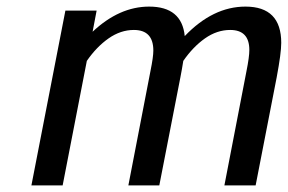

<svg xmlns="http://www.w3.org/2000/svg" viewBox="-20 -562 873 582"><path d="M444.8 -408.7Q444.8 -471.2 385.7 -471.2Q345.7 -471.2 309.1 -445.6Q272.5 -419.9 243.2 -377.4L169.9 0H75.2L178.2 -529.8H272.9L260.7 -465.8Q341.8 -542 432.1 -542Q531.2 -542 540 -452.6Q625.5 -542 724.1 -542Q832.5 -542 832.5 -432.1Q832.5 -400.9 818.8 -328.1L754.9 0H660.2L727.1 -346.2Q735.8 -389.2 735.8 -410.6Q735.8 -471.2 677.7 -471.2Q637.7 -471.2 601.3 -445.6Q564.9 -419.9 535.6 -377.4Q531.7 -352.5 526.9 -328.1L462.9 0H369.1L436 -346.2Q444.8 -389.2 444.8 -408.7Z"/></svg>

Font: Aurulent Sans
Style: Italic
Weight: 400
Italic angle: -11°
Version: Version 2007.05.04